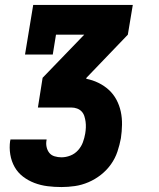

<svg xmlns="http://www.w3.org/2000/svg" viewBox="-20 -550 640 775"><path d="M228 205Q199 205 171.5 201.5Q144 198 119 188.5Q94 179 73 163Q52 147 39 124Q26 101 21.5 73.5Q17 46 21 18Q22 17 22 16Q22 15 22 13H168Q168 14 168 14.5Q168 15 168 15Q165 29 168 43Q171 57 179 67Q187 77 200.5 81Q214 85 228 85Q246 85 264 78Q282 71 295 56.5Q308 42 314.5 24.5Q321 7 324 -11Q326 -23 326.5 -35Q327 -47 325.5 -58.5Q324 -70 320.5 -81Q317 -92 309.5 -100Q302 -108 291 -112Q280 -116 268 -116H133L152 -236L320 -410H206L193 -330H81L114 -530H516L496 -410L329 -236L328 -232Q354 -227 377.5 -215.5Q401 -204 419.5 -187Q438 -170 450 -147.5Q462 -125 467.5 -99.5Q473 -74 472.5 -46.5Q472 -19 468 8Q463 35 454 62Q445 89 428 113Q411 137 387.5 155.5Q364 174 337 185.5Q310 197 282.5 201Q255 205 228 205Z"/></svg>

Font: Iosevka Slab HvExObl
Style: Regular
Weight: 900
Width: 7
Italic angle: -9°
Monospace: yes
Designer: Belleve Invis
Foundry: Belleve Invis
Version: Version 11.1.1; ttfautohint (v1.8.3)